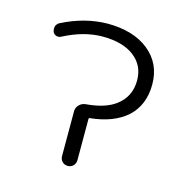

<svg xmlns="http://www.w3.org/2000/svg" viewBox="-85 -636 670 694"><g transform="rotate(15 250.0 -289.0)"><path d="M447.3 -384.8Q447.3 -307.6 397.5 -261.7Q347.7 -217.8 260.7 -209Q256.8 -209 256.8 -205.1V-50.8Q256.8 -38.1 248.5 -29.8Q240.2 -21.5 228 -21.5Q215.8 -21.5 207.5 -29.8Q199.2 -38.1 199.2 -50.8V-218.8Q199.2 -232.4 209.5 -242.7Q219.7 -252.9 234.4 -253.9Q304.7 -259.8 342.8 -288.1Q390.6 -323.2 390.6 -384.8Q390.6 -440.4 348.1 -473.1Q305.7 -505.9 229.5 -505.9Q160.2 -505.9 85 -466.8Q76.2 -461.9 66.9 -464.8Q57.6 -467.8 53.7 -476.6Q51.8 -482.4 51.8 -488.3Q51.8 -492.2 52.7 -497.1Q56.6 -506.8 65.4 -511.7Q149.4 -554.7 234.4 -555.7Q332 -555.7 389.6 -509.3Q447.3 -462.9 447.3 -384.8Z"/></g></svg>

Font: Rounded-L Mgen+ 1m light
Style: Regular
Weight: 200
Designer: [Source Han Sans]
Ryoko NISHIZUKA  (kana & ideographs); Paul D. Hunt (Latin, Greek & Cyrillic); Wenlong ZHANG  (bopomofo
Version: Version 1.059.20150602